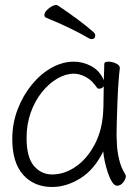

<svg xmlns="http://www.w3.org/2000/svg" viewBox="-20 -730 540 766"><path d="M360 -589Q360 -574 345 -574Q341 -574 335 -577Q301 -597 258.5 -617.5Q216 -638 165 -659Q157 -662 157 -670Q157 -682 174 -696Q191 -710 204 -710Q207 -710 211 -708Q249 -683 288 -654Q327 -625 354 -601Q360 -595 360 -589ZM458 -457Q455 -435 452.5 -398.5Q450 -362 448.5 -321.5Q447 -281 446 -246Q445 -211 445 -193Q445 -180 446.5 -152.5Q448 -125 455.5 -93Q463 -61 480 -34Q482 -30 482 -27Q482 -16 471.5 -2.5Q461 11 447 11Q437 11 427.5 -3.5Q418 -18 410.5 -40.5Q403 -63 398 -86Q393 -109 392 -126Q356 -53 300.5 -18.5Q245 16 188 16Q116 16 72.5 -32.5Q29 -81 29 -175Q29 -238 50.5 -294Q72 -350 107.5 -393Q143 -436 186.5 -460Q230 -484 274 -484Q311 -484 344.5 -466Q378 -448 394 -410Q395 -433 395.5 -450.5Q396 -468 396 -475Q396 -484 413 -484Q427 -484 442.5 -477Q458 -470 458 -459ZM394 -386Q392 -382 386.5 -379Q381 -376 376 -376Q370 -376 367 -380Q348 -409 323 -422.5Q298 -436 275 -436Q242 -436 208.5 -416.5Q175 -397 147 -362Q119 -327 102.5 -280.5Q86 -234 86 -180Q86 -103 115 -68.5Q144 -34 188 -34Q238 -34 283.5 -66Q329 -98 359 -156Q389 -214 392 -291Q393 -306 393 -333.5Q393 -361 394 -386Z"/></svg>

Font: Moon Stars Kai T HW Light
Style: Regular
Weight: 300
Designer: GuiWonder
Version: Version 1.101